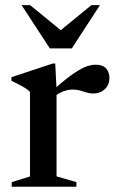

<svg xmlns="http://www.w3.org/2000/svg" viewBox="-20 -710 444 730"><path d="M344 -464Q370.5 -464 383.2 -450Q396 -436 396 -414Q396 -387 378.5 -370.8Q361 -354.5 335 -354.5Q321 -354.5 309 -358.2Q297 -362 284.5 -365.8Q272 -369.5 256.5 -369.5Q244 -369.5 231 -366Q218 -362.5 205.8 -355.8Q193.5 -349 182.5 -339.5L175 -360.5Q207 -390.5 232.2 -410.2Q257.5 -430 277.5 -442Q297.5 -454 313.8 -459Q330 -464 344 -464ZM195 -372V-39.5L270.5 -17.5V0H24.5V-17.5L94 -39V-360.5Q87 -368 77.2 -374.2Q67.5 -380.5 54.2 -387.5Q41 -394.5 23.5 -403V-416.5L180.5 -468.5H190ZM226 -583H196L327.5 -690.5H360L253 -526H169.5L62 -690.5H94.5Z"/></svg>

Font: Newsreader 36pt Medium
Style: Regular
Weight: 500
Designer: Hugues Gentile
Foundry: Production Type
Version: Version 1.003